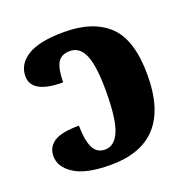

<svg xmlns="http://www.w3.org/2000/svg" viewBox="-105 -651 751 763"><g transform="rotate(-20 270.5 -270.0)"><path d="M35 -100Q35 -138 66 -159Q97 -180 172 -180Q172 -121 187 -88Q202 -55 238 -55Q278 -55 299 -104.5Q320 -154 320 -274Q320 -378 300.5 -424.5Q281 -471 239 -471Q202 -471 187 -445Q172 -419 172 -363Q39 -363 39 -437Q39 -488 88.5 -519Q138 -550 243 -550Q366 -550 431.5 -487.5Q497 -425 497 -276Q497 10 238 10Q135 10 85 -22Q35 -54 35 -100Z"/></g></svg>

Font: Noto Serif ExtraBold
Style: Regular
Weight: 800
Designer: Monotype Design Team
Foundry: Monotype Imaging Inc.
Version: Version 1.001